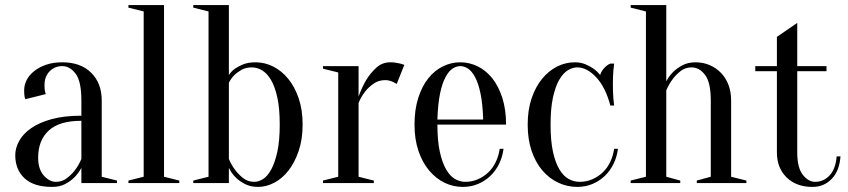

<svg xmlns="http://www.w3.org/2000/svg" viewBox="-20 -720 3335 755"><path d="M300 -245Q213 -245 171.5 -206.5Q130 -168 130 -100Q130 -55 152 -30Q174 -5 200 -5Q224 -5 242.5 -19Q261 -33 274 -50Q289 -69 300 -95ZM225 -460Q195 -460 175 -439.5Q155 -419 155 -385Q155 -377 155.5 -371Q156 -365 157 -360Q158 -355 160 -350L80 -330Q78 -333 77 -338Q76 -343 75.5 -349Q75 -355 75 -365Q75 -386 85 -405.5Q95 -425 114.5 -440.5Q134 -456 161.5 -465.5Q189 -475 225 -475Q297 -475 338.5 -434Q380 -393 380 -325V-25L440 -10V0H300V-60Q289 -39 272 -22Q258 -8 236.5 3.5Q215 15 185 15Q113 15 76.5 -19Q40 -53 40 -110Q40 -138 55.5 -166Q71 -194 102.5 -216Q134 -238 183 -251.5Q232 -265 300 -265V-325Q300 -400 277.5 -430Q255 -460 225 -460Z M545 -25V-675L485 -690V-700H625V-25L685 -10V0H485V-10Z M970 -455Q947 -455 930 -445.5Q913 -436 902 -425Q889 -412 880 -395V-95Q891 -69 906 -50Q919 -33 937 -19Q955 -5 980 -5Q997 -5 1014.5 -16Q1032 -27 1046.5 -53.5Q1061 -80 1070.5 -123Q1080 -166 1080 -230Q1080 -294 1070.5 -337Q1061 -380 1045.5 -406Q1030 -432 1010.5 -443.5Q991 -455 970 -455ZM985 -475Q1021 -475 1054 -458.5Q1087 -442 1113 -410.5Q1139 -379 1154.5 -333.5Q1170 -288 1170 -230Q1170 -172 1154.5 -126.5Q1139 -81 1114.5 -49.5Q1090 -18 1058.5 -1.5Q1027 15 995 15Q965 15 943 3.5Q921 -8 907 -22Q890 -39 880 -60V0H740V-10L800 -25V-675L740 -690V-700H880V-425Q889 -439 904 -450Q917 -459 936.5 -467Q956 -475 985 -475Z M1390 -25 1450 -10V0H1250V-10L1310 -25V-435L1250 -450V-460H1390V-340Q1403 -377 1421 -407Q1437 -433 1460 -454Q1483 -475 1515 -475Q1526 -475 1536 -473.5Q1546 -472 1554 -470Q1563 -467 1570 -465L1540 -390Q1534 -393 1527 -397Q1521 -400 1512.5 -402.5Q1504 -405 1495 -405Q1469 -405 1449 -391Q1429 -377 1416 -360Q1400 -340 1390 -315Z M1700 -230Q1700 -166 1709.5 -123Q1719 -80 1734.5 -53.5Q1750 -27 1769.5 -16Q1789 -5 1810 -5Q1836 -5 1859 -15Q1882 -25 1900 -42Q1918 -59 1929.5 -83Q1941 -107 1945 -135H1960Q1956 -103 1942.5 -75.5Q1929 -48 1908 -28Q1887 -8 1859.5 3.5Q1832 15 1800 15Q1762 15 1728 -1.5Q1694 -18 1667.5 -49.5Q1641 -81 1625.5 -126.5Q1610 -172 1610 -230Q1610 -290 1625 -336Q1640 -382 1664.5 -412.5Q1689 -443 1721.5 -459Q1754 -475 1790 -475Q1826 -475 1858.5 -459Q1891 -443 1915.5 -412.5Q1940 -382 1955 -336Q1970 -290 1970 -230ZM1790 -460Q1775 -460 1760 -450.5Q1745 -441 1732 -417Q1719 -393 1710.5 -352.5Q1702 -312 1700 -250H1880Q1878 -312 1869.5 -352.5Q1861 -393 1848 -417Q1835 -441 1820 -450.5Q1805 -460 1790 -460Z M2250 -455Q2231 -455 2212.5 -443.5Q2194 -432 2179 -406Q2164 -380 2154.5 -337Q2145 -294 2145 -230Q2145 -166 2154.5 -123Q2164 -80 2180 -53.5Q2196 -27 2216.5 -16Q2237 -5 2260 -5Q2286 -5 2309 -15Q2332 -25 2350 -42Q2368 -59 2379.5 -83Q2391 -107 2395 -135H2410Q2406 -103 2392.5 -75.5Q2379 -48 2358 -28Q2337 -8 2309.5 3.5Q2282 15 2250 15Q2211 15 2175.5 -1.5Q2140 -18 2113 -49.5Q2086 -81 2070.5 -126.5Q2055 -172 2055 -230Q2055 -288 2070.5 -333.5Q2086 -379 2112 -410.5Q2138 -442 2171 -458.5Q2204 -475 2240 -475Q2264 -475 2282.5 -467Q2301 -459 2314 -450Q2329 -439 2340 -425Q2344 -440 2356.5 -453Q2369 -466 2380 -470H2395Q2393 -457 2392 -443Q2391 -431 2390.5 -417Q2390 -403 2390 -390Q2390 -375 2390.5 -359.5Q2391 -344 2392 -332Q2393 -318 2395 -305H2380Q2361 -377 2324.5 -416Q2288 -455 2250 -455Z M2520 -25V-675L2460 -690V-700H2600V-400Q2610 -420 2627 -437Q2641 -451 2663 -463Q2685 -475 2715 -475Q2745 -475 2770.5 -464Q2796 -453 2815 -433.5Q2834 -414 2844.5 -386.5Q2855 -359 2855 -325V-25L2915 -10V0H2720V-10L2775 -25V-325Q2775 -396 2752.5 -425.5Q2730 -455 2700 -455Q2675 -455 2657 -441Q2639 -427 2626 -410Q2611 -390 2600 -365V-25L2655 -10V0H2460V-10Z M3230 -460V-440H3115V-121Q3115 -60 3137 -32.5Q3159 -5 3185 -5Q3219 -5 3242.5 -30.5Q3266 -56 3270 -105H3285Q3281 -48 3250.5 -16.5Q3220 15 3175 15Q3111 15 3073 -22.5Q3035 -60 3035 -120V-440H2950V-460H3035V-575L3115 -630V-460Z"/></svg>

Font: Oranienbaum
Style: Regular
Weight: 400
Designer: Oleg Pospelov and Jovanny Lemonad
Foundry: Oleg Pospelov and jovanny Lemonad
Version: Version 1.001; ttfautohint (v0.91) -l 8 -r 50 -G 200 -x 0 -w